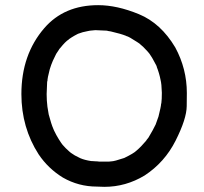

<svg xmlns="http://www.w3.org/2000/svg" viewBox="-20 -718 790 745"><path d="M525 -545 524 -546Q525 -546 525 -545ZM403 -91 413 -92Q423 -92 462 -105Q499 -123 509 -133Q527 -148 548 -173V-174L556 -184Q574 -214 584 -235L595 -266Q605 -306 605 -314Q605 -316 606 -317Q608 -332 608 -358Q607 -393 603 -408Q598 -434 588 -459V-461L580 -476Q571 -494 559 -511H558V-512L552 -519Q537 -536 521 -549L512 -555Q480 -576 471 -578H470L469 -579Q449 -587 410 -596Q396 -598 395 -599L350 -601L329 -599L319 -597Q301 -594 283 -587L281 -586Q269 -580 258 -573L249 -567Q248 -567 247 -565Q234 -557 214 -532L213 -531Q210 -528 208 -524L198 -509L185 -482Q178 -466 173 -449Q164 -415 164 -403L163 -402L161 -353Q161 -328 164 -304L169 -274Q179 -236 187 -218L190 -211Q198 -194 208 -178L219 -161H220V-160L223 -156Q235 -142 249 -130L255 -125Q270 -114 286 -107L292 -104Q308 -97 334 -93H337Q344 -92 352 -92Q360 -92 364 -91ZM385 7 356 6Q285 6 224 -29Q167 -64 130 -119Q63 -223 63 -353Q63 -506 152 -609Q229 -698 361 -698Q434 -698 519 -663Q604 -628 660 -534Q705 -451 705 -357Q705 -355 704.5 -306Q704 -257 661.5 -172.5Q619 -88 541 -37Q468 7 385 7Z"/></svg>

Font: Bad Comic
Style: Regular
Weight: 400
Designer: GGBotNet
Foundry: f0n7
Version: 0.9